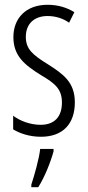

<svg xmlns="http://www.w3.org/2000/svg" viewBox="-20 -562 366 803"><path d="M293 -134C293 -218 245 -252 179 -294C116 -333 88 -357 88 -408C88 -463 124 -495 179 -495C212 -495 244 -485 269 -467L291 -511C259 -531 221 -542 179 -542C88 -542 36 -485 36 -407C36 -327 84 -290 151 -248C211 -213 239 -189 239 -133C239 -74 208 -40 150 -40C107 -40 64 -56 35 -78V-21C61 -5 102 10 151 10C243 10 293 -44 293 -134ZM204 71V61H148C144 101 123 174 111 210V221H140C167 178 191 118 204 71Z"/></svg>

Font: Noto Sans Armenian ExtraCondensed Light
Style: Regular
Weight: 300
Width: 2
Designer: Monotype Design Team
Foundry: Monotype Imaging Inc.
Version: Version 2.008